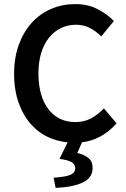

<svg xmlns="http://www.w3.org/2000/svg" viewBox="-20 -686 616 939"><path d="M344 12Q282 12 228 -10Q174 -32 134.5 -75Q95 -118 72 -181Q49 -244 49 -325Q49 -405 72.5 -468.5Q96 -532 136.5 -576Q177 -620 231.5 -643Q286 -666 348 -666Q410 -666 458 -641Q506 -616 537 -583L475 -508Q449 -534 419 -549.5Q389 -565 351 -565Q311 -565 277.5 -548.5Q244 -532 219.5 -501.5Q195 -471 181.5 -427Q168 -383 168 -328Q168 -216 216.5 -152.5Q265 -89 348 -89Q392 -89 426 -107.5Q460 -126 488 -156L550 -83Q510 -37 458.5 -12.5Q407 12 344 12ZM252 233 242 183Q303 179 325.5 168.5Q348 158 348 136Q348 119 332 108Q316 97 271 91L317 -3H387L358 62Q394 71 413.5 87.5Q433 104 433 135Q433 183 386 206Q339 229 252 233Z"/></svg>

Font: Giro Semibold
Style: Regular
Weight: 600
Designer: Paul D. Hunt
Foundry: Adobe Systems Incorporated
Version: Version 1.000;PS 1.0;hotconv 1.0.88;makeotf.lib2.5.647800